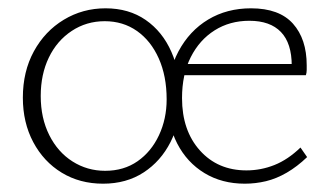

<svg xmlns="http://www.w3.org/2000/svg" viewBox="-20 -436 802 462"><path d="M228 6Q172 6 128.5 -20.5Q85 -47 60 -94Q35 -141 35 -201Q35 -264 61.5 -312.5Q88 -361 133.5 -388.5Q179 -416 234 -416Q290 -416 330.5 -388Q371 -360 392.5 -311Q414 -262 414 -199Q414 -141 390.5 -94.5Q367 -48 325.5 -21Q284 6 228 6ZM233 -25Q278 -25 311 -48Q344 -71 362.5 -110.5Q381 -150 381 -197Q381 -253 362 -295.5Q343 -338 309.5 -361.5Q276 -385 232 -385Q188 -385 152.5 -361.5Q117 -338 97.5 -297.5Q78 -257 78 -205Q78 -152 98.5 -111Q119 -70 154.5 -47.5Q190 -25 233 -25ZM569 6Q514 6 472 -19.5Q430 -45 406.5 -90.5Q383 -136 383 -197Q383 -263 409.5 -312.5Q436 -362 481 -389Q526 -416 584 -416Q652 -416 685 -379Q718 -342 718 -279Q718 -274 718 -267.5Q718 -261 716 -255H682V-278Q682 -332 656 -359Q630 -386 580 -386Q533 -386 496.5 -363Q460 -340 439 -298.5Q418 -257 418 -200Q418 -122 461 -74Q504 -26 573 -26Q608 -26 640.5 -39Q673 -52 703 -81L719 -58Q695 -35 670 -20.5Q645 -6 620 0Q595 6 569 6ZM406 -255 412 -282H710V-255Z"/></svg>

Font: Ysabeau Office ExtraLight
Style: Regular
Weight: 250
Designer: Christian Thalmann (Catharsis Fonts)
Version: Version 2.001;gftools[0.9.30]; featfreeze: tnum,lnum,ss02